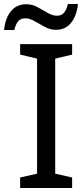

<svg xmlns="http://www.w3.org/2000/svg" viewBox="-60 -933 407 953"><path d="M298 0H40V-52L124 -71V-642L40 -662V-714H298V-662L214 -642V-71L298 -52ZM-40 -784Q-34 -843 -5.5 -877.5Q23 -912 70 -912Q100 -912 126.5 -897.5Q153 -883 177 -869Q201 -855 222 -855Q245 -855 257.5 -869.5Q270 -884 277 -913H327Q321 -855 293 -820Q265 -785 218 -785Q190 -785 163.5 -799Q137 -813 112.5 -827.5Q88 -842 66 -842Q42 -842 30 -827.5Q18 -813 11 -784Z"/></svg>

Font: Noto Sans IKEA
Style: Regular
Weight: 400
Designer: Monotype Design Team
Foundry: Monotype Imaging Inc.
Version: Version 2.001